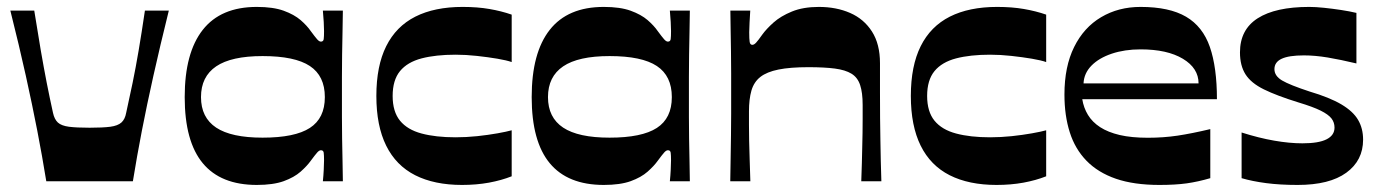

<svg xmlns="http://www.w3.org/2000/svg" viewBox="-20 -524 3992 555"><path d="M113.8 0Q102.1 -72.3 87.8 -146.1Q73.5 -219.9 54.7 -304.9Q35.9 -390 9.9 -493.4H79Q89.3 -428.4 97.9 -378.3Q106.6 -328.2 115 -285Q123.5 -241.8 133.2 -197.8Q137.2 -179.2 147.3 -169.8Q157.5 -160.5 179.4 -157.6Q201.3 -154.8 239 -154.8Q277.3 -154.8 298.8 -157.6Q320.4 -160.5 330.9 -169.8Q341.4 -179.2 344.7 -197.8Q354.4 -241.8 363.4 -285Q372.3 -328.2 380.8 -378.3Q389.3 -428.4 398.9 -493.4H468Q442.4 -390 423.4 -304.9Q404.4 -219.9 390.1 -146.1Q375.8 -72.3 364.1 0Z M722.3 10.6Q618.2 10.6 566.1 -52.3Q513.9 -115.3 513.9 -243.3Q513.9 -371.4 566.1 -437.7Q618.2 -504 722.3 -504Q769.6 -504 800 -493Q830.3 -482 849 -465.9Q867.6 -449.7 878.3 -434.1Q890.6 -417.4 896.6 -410.6Q902.6 -403.7 907.6 -403.7Q914.7 -403.7 915.7 -410.9Q916.7 -418 916.7 -434Q916.7 -444.4 915.8 -460.5Q915 -476.7 913.3 -493.4H971.1Q970.8 -464.2 970.1 -431.7Q969.4 -399.2 968.9 -366Q968.4 -332.8 968.4 -301.8Q968.4 -270.7 968.4 -243.3Q968.4 -216.7 968.4 -186.3Q968.4 -155.9 968.9 -124Q969.4 -92.1 970.1 -60.7Q970.8 -29.2 971.1 0H913.3Q915 -16.7 915.8 -33Q916.7 -49.4 916.7 -60.4Q916.7 -75.7 915.7 -82.7Q914.7 -89.7 907.6 -89.7Q902.6 -89.7 896.6 -82.8Q890.6 -76 878.3 -59.3Q867.6 -44.3 849 -27.8Q830.3 -11.3 800 -0.3Q769.6 10.6 722.3 10.6ZM739 -126.1Q832.4 -126.1 875.7 -154.2Q919 -182.2 919 -243.3Q919 -304.5 875.7 -333.2Q832.4 -361.9 739 -361.9Q648.7 -361.9 604.9 -332.2Q561 -302.5 561 -243.3Q561 -184.2 604.9 -155.1Q648.7 -126.1 739 -126.1Z M1315.7 10.6Q1235.6 10.6 1180.1 -17.5Q1124.6 -45.7 1096.3 -103Q1067.9 -160.4 1067.9 -246.7Q1067.9 -333.4 1096.4 -390.5Q1124.9 -447.7 1180.6 -475.9Q1236.3 -504 1317.4 -504Q1360.1 -504 1394.8 -498Q1429.5 -492 1459.1 -481.7V-344.6Q1445.1 -349.6 1417.8 -354.3Q1390.4 -358.9 1358.5 -362.4Q1326.7 -365.9 1297 -365.9Q1239.6 -365.9 1198.6 -355.2Q1157.6 -344.4 1136.3 -318.5Q1115 -292.5 1115 -246.7Q1115 -201.2 1136.3 -175.1Q1157.6 -149 1198.6 -138.1Q1239.6 -127.1 1297 -127.1Q1327.7 -127.1 1359.4 -130.4Q1391.1 -133.8 1418 -138.6Q1444.8 -143.4 1459.1 -147.4V-14.4Q1429.5 -2.7 1393.3 4Q1357.1 10.6 1315.7 10.6Z M1725.3 10.6Q1621.2 10.6 1569.1 -52.3Q1516.9 -115.3 1516.9 -243.3Q1516.9 -371.4 1569.1 -437.7Q1621.2 -504 1725.3 -504Q1772.6 -504 1803 -493Q1833.3 -482 1852 -465.9Q1870.6 -449.7 1881.3 -434.1Q1893.6 -417.4 1899.6 -410.6Q1905.6 -403.7 1910.6 -403.7Q1917.7 -403.7 1918.7 -410.9Q1919.7 -418 1919.7 -434Q1919.7 -444.4 1918.8 -460.5Q1918 -476.7 1916.3 -493.4H1974.1Q1973.8 -464.2 1973.1 -431.7Q1972.4 -399.2 1971.9 -366Q1971.4 -332.8 1971.4 -301.8Q1971.4 -270.7 1971.4 -243.3Q1971.4 -216.7 1971.4 -186.3Q1971.4 -155.9 1971.9 -124Q1972.4 -92.1 1973.1 -60.7Q1973.8 -29.2 1974.1 0H1916.3Q1918 -16.7 1918.8 -33Q1919.7 -49.4 1919.7 -60.4Q1919.7 -75.7 1918.7 -82.7Q1917.7 -89.7 1910.6 -89.7Q1905.6 -89.7 1899.6 -82.8Q1893.6 -76 1881.3 -59.3Q1870.6 -44.3 1852 -27.8Q1833.3 -11.3 1803 -0.3Q1772.6 10.6 1725.3 10.6ZM1742 -126.1Q1835.4 -126.1 1878.7 -154.2Q1922 -182.2 1922 -243.3Q1922 -304.5 1878.7 -333.2Q1835.4 -361.9 1742 -361.9Q1651.7 -361.9 1607.9 -332.2Q1564 -302.5 1564 -243.3Q1564 -184.2 1607.9 -155.1Q1651.7 -126.1 1742 -126.1Z M2090.9 0Q2091.5 -33.1 2092 -66.3Q2092.5 -99.4 2093 -132.1Q2093.5 -164.8 2093.5 -195.4Q2093.5 -225.9 2093.5 -253.3Q2093.5 -280.3 2093.5 -311.5Q2093.5 -342.7 2093 -375Q2092.5 -407.2 2092 -437.5Q2091.5 -467.8 2091.2 -493.4H2148.7Q2147.7 -475.4 2146.7 -458.9Q2145.7 -442.3 2145.7 -430.7Q2145.7 -411.4 2147 -402.9Q2148.3 -394.4 2154.7 -394.4Q2159.7 -394.4 2165.5 -400.6Q2171.3 -406.7 2184 -424.7Q2195.4 -440.4 2216 -458.9Q2236.7 -477.4 2269.2 -490.7Q2301.7 -504 2347 -504Q2397.6 -504 2437.5 -486.5Q2477.3 -469.1 2500.5 -432.9Q2523.7 -396.7 2523.7 -341.4Q2523.7 -294.7 2523.7 -255.3Q2523.7 -216 2524 -182.6Q2524.4 -149.2 2524.9 -118.9Q2525.4 -88.5 2526 -59.7Q2526.7 -30.9 2527.7 0H2469.6Q2470.6 -27.6 2471.3 -51.7Q2471.9 -75.8 2472.4 -97.8Q2472.9 -119.8 2473.3 -140.1Q2473.6 -160.4 2473.6 -180.4Q2473.6 -200.4 2473.6 -220.7Q2473.6 -256.3 2466.3 -278.2Q2459 -300.2 2441.3 -311Q2423.7 -321.8 2393.5 -325.8Q2363.3 -329.8 2316.6 -329.8Q2264.2 -329.8 2230.4 -323Q2196.6 -316.2 2177.9 -301.6Q2159.3 -287 2152.1 -262.2Q2145 -237.4 2145 -202.1Q2145 -183.8 2145 -162.8Q2145 -141.8 2145.5 -117.1Q2146 -92.4 2147 -63.3Q2148 -34.2 2149 0Z M2860.7 10.6Q2780.6 10.6 2725.1 -17.5Q2669.6 -45.7 2641.3 -103Q2612.9 -160.4 2612.9 -246.7Q2612.9 -333.4 2641.4 -390.5Q2669.9 -447.7 2725.6 -475.9Q2781.3 -504 2862.4 -504Q2905.1 -504 2939.8 -498Q2974.5 -492 3004.1 -481.7V-344.6Q2990.1 -349.6 2962.8 -354.3Q2935.4 -358.9 2903.5 -362.4Q2871.7 -365.9 2842 -365.9Q2784.6 -365.9 2743.6 -355.2Q2702.6 -344.4 2681.3 -318.5Q2660 -292.5 2660 -246.7Q2660 -201.2 2681.3 -175.1Q2702.6 -149 2743.6 -138.1Q2784.6 -127.1 2842 -127.1Q2872.7 -127.1 2904.4 -130.4Q2936.1 -133.8 2963 -138.6Q2989.8 -143.4 3004.1 -147.4V-14.4Q2974.5 -2.7 2938.3 4Q2902.1 10.6 2860.7 10.6Z M3331.4 10.6Q3257.8 10.6 3205.7 -7.3Q3153.7 -25.3 3120.7 -59.3Q3087.6 -93.3 3072.3 -141.6Q3056.9 -190 3056.9 -250.7Q3056.9 -331.6 3084.9 -388.1Q3112.9 -444.7 3162.9 -474.3Q3212.9 -504 3277 -504Q3360 -504 3408.4 -475.7Q3456.7 -447.4 3477.2 -388.4Q3497.7 -329.4 3497.7 -237.3H3108.4Q3112.4 -212.4 3124.9 -191.8Q3137.4 -171.2 3160.1 -156.4Q3182.8 -141.7 3216.7 -133.7Q3250.7 -125.8 3298 -125.8Q3342.7 -125.8 3383.9 -131.9Q3425.1 -138.1 3478.5 -150.8V-9Q3443.5 1.3 3410.5 6Q3377.5 10.6 3331.4 10.6ZM3444.6 -283Q3444.6 -326.9 3399.3 -354.1Q3354 -381.3 3277 -381.3Q3231 -381.3 3193.9 -368.9Q3156.7 -356.4 3135 -334.3Q3113.4 -312.2 3112.1 -283Z M3569 -9V-141Q3619.4 -125 3663.4 -117.4Q3707.5 -109.7 3744.8 -109.7Q3791.7 -109.7 3814.6 -121.3Q3837.6 -132.9 3837.6 -155.2Q3837.6 -170.1 3828.8 -181.6Q3820 -193 3797.6 -204.2Q3775.3 -215.3 3733.4 -227.9Q3670.7 -247.3 3633.5 -265.6Q3596.3 -283.9 3580.3 -309.1Q3564.3 -334.3 3564.3 -372.6Q3564.3 -438.4 3615.6 -471.2Q3667 -504 3764.4 -504Q3782.8 -504 3807 -501.5Q3831.1 -499 3856.2 -495.2Q3881.2 -491.4 3900.9 -486.7V-340.6Q3854.8 -351.6 3817.9 -357.8Q3781.1 -363.9 3749.1 -363.9Q3705.5 -363.9 3684.7 -354.1Q3663.9 -344.4 3663.9 -324.1Q3663.9 -304.5 3686 -291.4Q3708.2 -278.3 3765.1 -259.6Q3823.5 -242.3 3857.5 -222.2Q3891.5 -202 3905.8 -177.3Q3920.2 -152.7 3920.2 -120.3Q3920.2 -60 3871.6 -24.7Q3823.1 10.6 3731.1 10.6Q3679.7 10.6 3639.7 5.3Q3599.7 0 3569 -9Z"/></svg>

Font: Ojuju ExtraLight
Style: Regular
Weight: 200
Designer: Chisaokwu Joboson, Mirko Velimirovic
Foundry: Udi Foundry
Version: Version 1.000